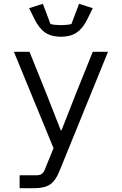

<svg xmlns="http://www.w3.org/2000/svg" viewBox="-20 -788 640 1008"><path d="M467 -516H547L291 113Q272 160 243.5 180Q215 200 159 200H83V132H174Q204 132 214 105L261 -10L53 -516H135L222 -300L299 -104H303L380 -300ZM161 -688 133 -745 205 -768 245 -662Q254 -659 270.5 -657.5Q287 -656 300 -656Q313 -656 329.5 -657.5Q346 -659 355 -662L395 -768L467 -745L439 -688Q415 -639 382.5 -617Q350 -595 300 -595Q250 -595 217.5 -617Q185 -639 161 -688Z"/></svg>

Font: iA Writer Mono V
Style: Regular
Weight: 400
Designer: Mike Abbink, Paul van der Laan, Pieter van Rosmalen
Foundry: Bold Monday
Version: Version 2.000